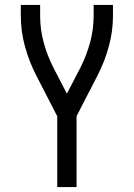

<svg xmlns="http://www.w3.org/2000/svg" viewBox="-20 -540 540 775"><path d="M211 215V-71L127 -234Q98 -290 81 -351.5Q64 -413 64 -476V-520H142V-476Q142 -421 156.5 -368Q171 -315 196 -266L250 -162L304 -266Q329 -315 343.5 -368Q358 -421 358 -476V-520H436V-476Q436 -413 419 -351.5Q402 -290 373 -234L289 -71V215Z"/></svg>

Font: Zed Sans
Style: Regular
Weight: 400
Designer: Belleve Invis
Foundry: Belleve Invis
Version: Version 1.0.0; ttfautohint (v1.8.4)